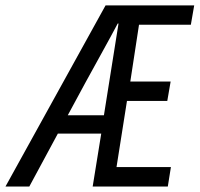

<svg xmlns="http://www.w3.org/2000/svg" viewBox="-21 -680 728 700"><path d="M-1 0 363.8 -660.2H687L674.8 -589.8H485.8L454.1 -382.8H601.1L588.9 -312H441.9L403.8 -70.8H602.1L590.8 0H316.9L348.1 -192.9H189.9L85.9 0ZM226.1 -259.8H357.9L411.1 -594.2H408.2Q387.7 -555.2 347.7 -482.9Q307.6 -410.6 291 -379.9Z"/></svg>

Font: Office Code Pro D Italic
Style: Regular
Weight: 400
Italic angle: -9°
Designer: Nathan Rutzky & Paul D. Hunt
Foundry: Adobe Systems Incorporated
Version: Version 1.004;PS 001.004;hotconv 1.0.70;makeotf.lib2.5.58329